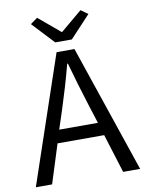

<svg xmlns="http://www.w3.org/2000/svg" viewBox="-97 -977 802 1046"><g transform="rotate(-10 303.5 -454.0)"><path d="M143 -880 256 -759H348L461 -880L422 -908L304 -809H300L182 -908ZM173 -215H431L498 0H592L353 -705H254L15 0H105ZM375 -394 409 -287H195L230 -394C256 -475 278 -548 300 -633H304C327 -551 349 -475 375 -394Z"/></g></svg>

Font: Spoqa Han Sans Neo
Style: Regular
Weight: 400
Designer: [Spoqa Han Sans Neo] Dong-huui Kim ___ Younghwa Kang ___ Yujin Lee ___ [Noto Sans] Ryoko NISHIZUKA ____ (kana & ideograp
Foundry: Spoqa (http://www.spoqa-han-sans.com)
Version: Version 1.100;hotconv 1.0.109;makeotfexe 2.5.65596